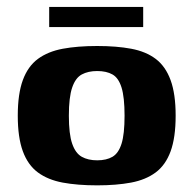

<svg xmlns="http://www.w3.org/2000/svg" viewBox="-20 -540 570 566"><path d="M266.5 6.4Q208.5 6.4 165 -1.7Q121.5 -9.8 91.8 -31.6Q62.2 -53.5 47.3 -94.2Q32.4 -134.8 32.4 -199Q32.4 -263.2 47.3 -303.8Q62.2 -344.5 91.8 -366.4Q121.5 -388.2 165 -396.3Q208.5 -404.4 266.5 -404.4Q323.7 -404.4 366.9 -396.3Q410.1 -388.2 439 -366.4Q468 -344.5 482.9 -303.8Q497.8 -263.2 497.8 -199Q497.8 -134.5 482.9 -93.8Q468 -53.2 438.7 -31.5Q409.4 -9.8 366.2 -1.7Q323.1 6.4 266.5 6.4ZM266.5 -67.4Q293.8 -67.4 311.6 -77.8Q329.4 -88.2 338.3 -116.4Q347.2 -144.5 347.2 -199Q347.2 -253.5 338.3 -282Q329.4 -310.5 311.6 -320.5Q293.8 -330.6 266.5 -330.6Q239.8 -330.6 221.1 -320.5Q202.5 -310.5 192.8 -282Q183 -253.5 183 -199Q183 -144.5 192.8 -116.4Q202.5 -88.2 221.1 -77.8Q239.8 -67.4 266.5 -67.4ZM125 -460.3V-519.6H402.1V-460.3Z"/></svg>

Font: Genos Thin
Style: Regular
Weight: 100
Designer: Robert E. Leuschke
Foundry: Robert E. Leuschke
Version: Version 1.010